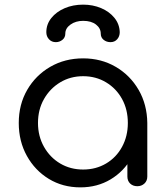

<svg xmlns="http://www.w3.org/2000/svg" viewBox="-20 -804 716 829"><path d="M327 5Q251 5 191 -31.5Q131 -68 96 -131Q61 -194 61 -273Q61 -353 97.5 -416Q134 -479 197 -515.5Q260 -552 339 -552Q417 -552 479.5 -515.5Q542 -479 578.5 -416Q615 -353 616 -273L582 -257Q582 -183 548.5 -123.5Q515 -64 457.5 -29.5Q400 5 327 5ZM339 -72Q394 -72 438 -98Q482 -124 507 -170Q532 -216 532 -273Q532 -331 507 -376.5Q482 -422 438 -448.5Q394 -475 339 -475Q284 -475 240 -448.5Q196 -422 170 -376.5Q144 -331 144 -273Q144 -216 170 -170Q196 -124 240 -98Q284 -72 339 -72ZM573 0Q554 0 542 -11.5Q530 -23 530 -42V-207L549 -295L616 -273V-42Q616 -23 603.5 -11.5Q591 0 573 0ZM221 -622Q203 -622 191.5 -634.5Q180 -647 180 -665Q180 -699 201.5 -726Q223 -753 259 -768.5Q295 -784 339 -784Q381 -784 416.5 -769Q452 -754 474 -727Q496 -700 497 -665Q497 -647 486 -634.5Q475 -622 457 -622Q440 -622 427.5 -632Q415 -642 415 -659Q415 -682 394.5 -698Q374 -714 339 -714Q307 -714 284.5 -698Q262 -682 262 -659Q262 -642 249.5 -632Q237 -622 221 -622Z"/></svg>

Font: Comfortaa Medium
Style: Regular
Weight: 500
Designer: Johan Aakerlund
Foundry: Johan Aakerlund
Version: Version 3.104; ttfautohint (v1.8.1.43-b0c9)